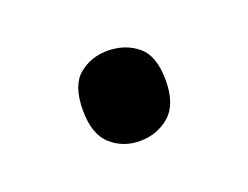

<svg xmlns="http://www.w3.org/2000/svg" viewBox="-41 -188 349 270"><g transform="rotate(-20 134.0 -53.5)"><path d="M72 -54Q72 -91 90 -106Q108 -121 133 -121Q159 -121 177.5 -106Q196 -91 196 -54Q196 -18 177.5 -2Q159 14 133 14Q108 14 90 -2Q72 -18 72 -54Z"/></g></svg>

Font: Noto Sans Buhid
Style: Regular
Weight: 400
Designer: Monotype Design Team
Foundry: Monotype Imaging Inc.
Version: Version 2.001